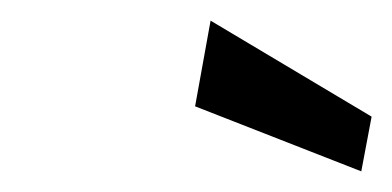

<svg xmlns="http://www.w3.org/2000/svg" viewBox="-20 -758 380 186"><path d="M330 -592 169 -655 184 -738 340 -645Z"/></svg>

Font: Cabin
Style: Medium Italic
Weight: 500
Designer: Pablo Impallari
Foundry: Pablo Impallari. www.impallari.com Igino Marini. www.ikern.com
Version: Version 1.005